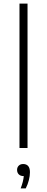

<svg xmlns="http://www.w3.org/2000/svg" viewBox="-20 -828 264 1074"><path d="M89 0V-808H134V0ZM147.5 135.5Q147.5 155.5 141.5 179.5Q135.5 203.5 124 226H95.5Q110.5 187.5 113 157H111.5Q95 157 85.2 147.5Q75.5 138 75.5 122.5Q75.5 108 84.8 98.8Q94 89.5 109.5 89.5Q128 89.5 137.8 101Q147.5 112.5 147.5 135.5Z"/></svg>

Font: Encode Sans Semi Expanded ExLight
Style: Regular
Weight: 275
Width: 6
Designer: Multiple Designers
Foundry: Impallari Type
Version: Version 2.000